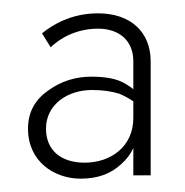

<svg xmlns="http://www.w3.org/2000/svg" viewBox="-20 -723 278 288"><path d="M56 -652C69 -665 94 -680 127 -680C159 -680 180 -662 180 -631V-589C177 -592 172 -595 167 -598C155 -605 138 -608 117 -608C93 -608 71 -601 52 -587C32 -573 22 -554 22 -530C22 -481 61 -455 101 -455C126 -455 146 -462 162 -477C170 -484 176 -492 180 -501V-460H206V-631C206 -675 176 -703 127 -703C87 -703 59 -686 43 -673ZM49 -530C49 -566 81 -588 118 -588C134 -588 148 -586 160 -582C167 -579 174 -575 180 -571V-546C180 -503 146 -479 107 -479C71 -479 49 -498 49 -530Z"/></svg>

Font: Jost Light
Style: Regular
Weight: 300
Version: Version 3.710